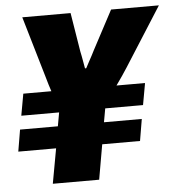

<svg xmlns="http://www.w3.org/2000/svg" viewBox="-50 -736 731 784"><g transform="rotate(-5 315.0 -344.0)"><path d="M135 0 161 -143H6L21 -232H176L186 -288H31L47 -377H162Q158 -389 153 -405Q148 -421 144 -436L70 -688H268L294 -528Q296 -520 298 -508.5Q300 -497 302.5 -483.5Q305 -470 307 -458H312Q318 -470 325 -482.5Q332 -495 338.5 -507.5Q345 -520 349 -528L434 -688H630L476 -446Q468 -433 454.5 -413.5Q441 -394 429 -377H546L530 -288H375L365 -232H520L505 -143H350L325 0Z"/></g></svg>

Font: Archivo Condensed Black
Style: Italic
Weight: 900
Width: 3
Italic angle: -10°
Designer: Hector Gatti
Foundry: Omnibus-Type
Version: Version 2.001